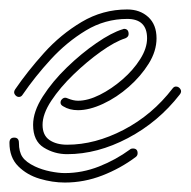

<svg xmlns="http://www.w3.org/2000/svg" viewBox="-40 -387 403 406"><path d="M125 -154Q107 -154 94 -162Q88 -165 88 -170Q88 -175 92.5 -178.5Q97 -182 103 -179Q115 -174 125 -174Q146 -174 171 -186.5Q196 -199 219 -219Q242 -239 256.5 -262Q271 -285 271 -306Q271 -347 229 -347Q182 -347 141.5 -322.5Q101 -298 67.5 -261.5Q34 -225 8 -187Q5 -182 0 -182Q-5 -182 -8.5 -187Q-12 -192 -8 -198Q18 -236 53 -275Q88 -314 132.5 -340.5Q177 -367 229 -367Q256 -367 273.5 -351Q291 -335 291 -306Q291 -279 274.5 -252.5Q258 -226 232.5 -203.5Q207 -181 178 -167.5Q149 -154 125 -154ZM102 -61Q75 -61 52.5 -75Q30 -89 30 -123Q30 -151 50.5 -183Q71 -215 101.5 -244.5Q132 -274 164 -296Q196 -318 219 -325Q220 -325 220.5 -325.5Q221 -326 222 -326Q232 -326 232 -315Q232 -309 225 -306Q203 -299 173.5 -278Q144 -257 115.5 -229.5Q87 -202 68.5 -174Q50 -146 50 -123Q50 -101 64.5 -91Q79 -81 102 -81Q161 -81 221.5 -112.5Q282 -144 325 -200Q328 -204 332 -204Q338 -204 341.5 -198.5Q345 -193 340 -187Q295 -129 230.5 -95Q166 -61 102 -61ZM97 -1Q71 -1 44 -9Q17 -17 -1.5 -35.5Q-20 -54 -20 -85Q-20 -96 -10 -96Q0 -96 0 -85Q0 -66 7.5 -55Q15 -44 34 -35Q49 -28 66.5 -24.5Q84 -21 97 -21Q134 -21 169.5 -35Q205 -49 235 -71Q237 -73 241 -73Q251 -73 251 -63Q251 -58 247 -55Q215 -31 176.5 -16Q138 -1 97 -1Z"/></svg>

Font: Neonderthaw
Style: Regular
Weight: 400
Designer: Robert E. Leuschke
Foundry: Robert E. Leuschke
Version: Version 1.010; ttfautohint (v1.8.3)